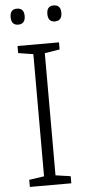

<svg xmlns="http://www.w3.org/2000/svg" viewBox="-60 -936 432 969"><g transform="rotate(-5 155.5 -451.0)"><path d="M261 0H51V-36L127 -47V-666L51 -678V-714H261V-678L185 -666V-47L261 -36ZM29 -862Q29 -902 64 -902Q100 -902 100 -862Q100 -821 64 -821Q29 -821 29 -862ZM215 -862Q215 -902 250 -902Q286 -902 286 -862Q286 -821 250 -821Q215 -821 215 -862Z"/></g></svg>

Font: Noto Sans Lao Light
Style: Regular
Weight: 300
Designer: Monotype Design Team
Foundry: Monotype Imaging Inc.
Version: Version 2.003; ttfautohint (v1.8.4.7-5d5b)